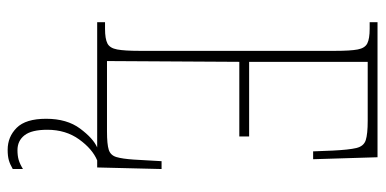

<svg xmlns="http://www.w3.org/2000/svg" viewBox="-266 -488 982 489"><g transform="rotate(90 224.5 -243.0)"><path d="M36 0V-20H53Q78 -20 90 -26Q102 -32 105.5 -51Q109 -70 109 -108V-606Q109 -645 105.5 -663.5Q102 -682 90 -688Q78 -694 53 -694H36V-714H380L385 -550H365L363 -600Q361 -641 356.5 -660Q352 -679 336.5 -684Q321 -689 287 -689H137V-387H327V-362H137L135 -25H314Q347 -25 361 -29.5Q375 -34 379.5 -49Q384 -64 386 -94L390 -164H410L406 0ZM361 228Q328 228 305 205Q282 182 282 130Q282 77 307 43.5Q332 10 355 0H388Q359 12 334.5 46Q310 80 310 127Q310 167 324 185Q338 203 362 203Q376 203 386.5 200Q397 197 410 189V215Q398 222 387.5 225Q377 228 361 228Z"/></g></svg>

Font: Noto Serif Georgian ExtraCondensed Thin
Style: Regular
Weight: 100
Width: 2
Designer: Monotype Design Team, Akaki Razmadze
Foundry: Google LLC
Version: Version 2.003; ttfautohint (v1.8.4.7-5d5b)